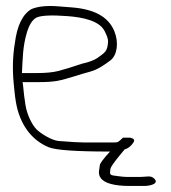

<svg xmlns="http://www.w3.org/2000/svg" viewBox="-20 -502 566 636"><path d="M52.7 -260C55.3 -306.8 55 -346.3 68.5 -392.4C76.3 -419.2 86.9 -436.3 100.4 -443.6C115.6 -451 150.4 -452.6 203.5 -448.6C256.9 -444.6 308.6 -432.7 326 -400.1C333.6 -385.7 337.7 -374.3 338 -366C336.8 -329.6 325.5 -327.3 302 -309.5C290.2 -301.9 273.4 -295.7 251.5 -291C217.6 -279.5 191.6 -271.5 173.5 -266.9C155.4 -262.3 131 -260 103.7 -260ZM355 -30H260.2C244 -30 215.1 -31.7 173.7 -35C150 -37.3 112.6 -61.1 100 -74.5C85.4 -90 69.7 -121.9 64.6 -152.8C61.4 -171.6 58.5 -195 55.9 -223L54.7 -230H108.7C134.3 -230 155.8 -231.4 170.8 -234.3C202.1 -240.2 247.5 -256.8 278 -264.5C305.7 -271.6 331 -291 345.7 -302C369.1 -319.6 373.6 -362.5 358.7 -398.8C338.2 -448.7 288.4 -472.1 217.5 -477.5C204.1 -478.5 189.3 -479.7 173.1 -481C136.5 -484 105.8 -481 84.4 -472C54.9 -454.9 36.5 -417.2 29.2 -359C22.1 -316.7 20.9 -272.2 25.4 -225.5L28.3 -196.5C29.2 -186.8 30.7 -176.2 32.6 -164.5C45 -90.2 84.3 -38.1 140.6 -14.5C163.7 -4.8 231 0 344.4 0C322.3 24.2 311.1 39.3 310.7 45.2C310 57.3 303 72.6 313.3 87C324.9 105 359.1 114 409.7 114H457.4C482.3 114 511.7 103.9 486.3 86C477.4 79.7 461.2 84 446.9 84H397.9C391.9 84 383.1 83.2 371.2 81.5C343.2 78.1 342.1 79 346.4 55C351.6 43 368.3 22.3 392.8 -7C403.9 -9.9 413.7 -17.6 421.9 -30C427.3 -38 423.7 -43.3 411.3 -46H387.3C371.4 -31.4 372.6 -30 355 -30Z"/></svg>

Font: MewTooHand
Style: WideLta
Weight: 400
Designer: Mew Too, Robert Jablonski
Version: Version 0.77